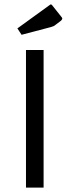

<svg xmlns="http://www.w3.org/2000/svg" viewBox="-20 -852 316 872"><path d="M178 -625V0H98V-625ZM59 -723 204 -828Q209 -832 211 -832Q214 -832 217 -828L256 -779Q263 -771 263 -768Q263 -764 257 -758L232 -739Q224 -732 211 -729L78 -694Z"/></svg>

Font: Changa Light
Style: Regular
Weight: 300
Designer: Eduardo Rodriguez Tunni
Foundry: Eduardo Rodriguez Tunni
Version: Version 2.002; ttfautohint (v1.5) -l 8 -r 50 -G 110 -x 14 -H